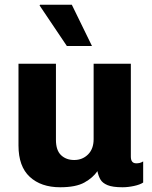

<svg xmlns="http://www.w3.org/2000/svg" viewBox="-20 -780 640 810"><path d="M234 10Q153 10 105.5 -34Q58 -78 58 -166V-511H216V-190Q216 -146 237.5 -125.5Q259 -105 293 -105Q328 -105 351.5 -128.5Q375 -152 375 -193V-511H532V-119Q532 -91 555 -91Q562 -91 569 -92.5Q576 -94 584 -99V-10Q571 -1 545.5 4.5Q520 10 497 10Q455 10 433.5 1Q412 -8 403.5 -23Q395 -38 391 -58Q372 -30 336 -10Q300 10 234 10ZM262 -586 147 -757 149 -760H283L368 -586Z"/></svg>

Font: Chivo Mono
Style: Bold
Weight: 700
Monospace: yes
Designer: Hector Gatti
Foundry: Omnibus-Type
Version: Version 1.008; ttfautohint (v1.8.4.7-5d5b)